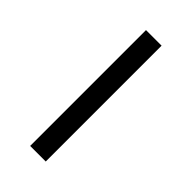

<svg xmlns="http://www.w3.org/2000/svg" viewBox="-293 -840 1152 1152"><g transform="rotate(45 283.0 -264.5)"><path d="M215.8 227.1V-755.9H348.1V227.1Z"/></g></svg>

Font: Open Sans ExtraBold
Style: Italic
Weight: 800
Italic angle: -12°
Designer: Monotype Design Team
Foundry: Monotype Imaging Inc.
Version: Version 3.000; ttfautohint (v1.8.4)